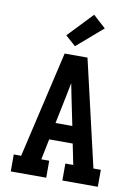

<svg xmlns="http://www.w3.org/2000/svg" viewBox="-104 -1057 809 1125"><g transform="rotate(10 300.0 -494.5)"><path d="M41 0V-101H85L232 -735H368L515 -101H559V0H348V-101H395L370 -224H230L205 -101H252V0ZM350 -325 316 -490Q312 -510 308 -530.5Q304 -551 300 -571Q296 -551 292 -530.5Q288 -510 284 -490L250 -325ZM284 -788 223 -842 363 -989 438 -921Z"/></g></svg>

Font: Iosevka HT Extended
Style: Bold
Weight: 700
Width: 7
Monospace: yes
Designer: Belleve Invis
Foundry: Belleve Invis
Version: Version 32.3.0; ttfautohint (v1.8.4)